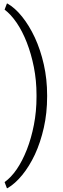

<svg xmlns="http://www.w3.org/2000/svg" viewBox="-20 -813 347 1060"><path d="M21 226.1H18.1L5.4 192.4Q78.1 140.1 128.4 12.7Q152.8 -49.8 167.2 -123.8Q181.6 -197.8 181.6 -278.8V-288.6Q181.6 -368.7 167 -442.4Q152.3 -516.1 127.9 -578.6Q103.5 -641.1 71.8 -687.5Q40 -733.9 5.4 -759.8L18.1 -793.5H21Q62.5 -770 101.8 -721.2Q141.1 -672.4 172.4 -605.5Q203.6 -538.1 221.9 -457Q240.2 -376 240.2 -287.1V-279.8Q240.2 -189 221.9 -107.9Q203.6 -26.9 172.9 39.6Q141.6 106 102.3 153.8Q63 201.7 21 226.1Z"/></svg>

Font: Suwannaphum Light
Style: Regular
Weight: 300
Designer: Danh Hong
Version: Version 8.002; ttfautohint (v1.8.3)